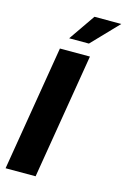

<svg xmlns="http://www.w3.org/2000/svg" viewBox="-140 -1013 705 1077"><g transform="rotate(15 212.5 -475.0)"><path d="M302.2 -727.5 181.6 0H7.3L127.9 -727.5ZM163.1 -796.4 269 -949.7H424.8L277.8 -796.4Z"/></g></svg>

Font: Inter 24pt ExtraBold
Style: Italic
Weight: 800
Italic angle: -9.3988°
Designer: Rasmus Andersson
Foundry: rsms
Version: Version 4.001;git-66647c0bb